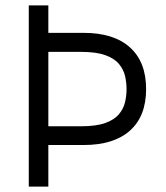

<svg xmlns="http://www.w3.org/2000/svg" viewBox="-20 -687 610 707"><path d="M86 0V-667H158V-566H288Q399 -566 458.5 -512.5Q518 -459 518 -359Q518 -259 458.5 -206Q399 -153 288 -153H158V0ZM158 -222H278Q334 -222 367.5 -234Q401 -246 418 -266.5Q435 -287 440.5 -311Q446 -335 446 -359Q446 -383 440.5 -407Q435 -431 418 -451.5Q401 -472 367.5 -484Q334 -496 278 -496H158Z"/></svg>

Font: Maven Pro
Style: Regular
Weight: 400
Designer: Joe Prince
Foundry: Joe Prince
Version: Version 2.103